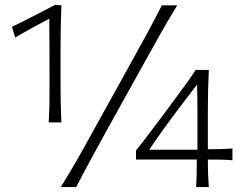

<svg xmlns="http://www.w3.org/2000/svg" viewBox="-20 -754 978 774"><path d="M176.3 -260.7Q178.7 -299.3 179.2 -334.5Q179.7 -369.6 179.7 -412.1Q179.7 -479 179.4 -545.9Q179.2 -612.8 178.7 -678.7Q113.8 -645 41 -603L28.3 -646Q72.8 -667.5 115.5 -689.5Q158.2 -711.4 201.2 -733.9L227.5 -732.9Q226.1 -694.3 225.1 -653.1Q224.1 -611.8 224.1 -568.8V-412.1Q224.1 -369.6 224.9 -334.5Q225.6 -299.3 227.5 -260.7ZM225.1 0Q260.3 -56.6 291.3 -110.8Q322.3 -165 360.8 -235.4L502 -490.2Q542.5 -563 572.5 -618.2Q602.5 -673.3 632.3 -732.4H694.3Q658.2 -673.3 627.2 -618.2Q596.2 -563 555.7 -490.2L414.1 -235.4Q375.5 -165 345.9 -110.8Q316.4 -56.6 287.1 0ZM817.9 -110.8Q817.9 -78.6 818.8 -53.5Q819.8 -28.3 821.8 0H770.5Q772.5 -28.3 772.9 -53.5Q773.4 -78.6 773.4 -110.8H528.3V-147.5Q542.5 -164.6 561.5 -189.5Q580.6 -214.4 600.6 -241.2Q620.6 -268.1 637.2 -290L701.2 -376.5Q718.8 -399.9 736.3 -424.3Q753.9 -448.7 768.6 -472.2H821.8Q819.8 -429.2 818.8 -387.7Q817.9 -346.2 817.9 -305.2V-152.3Q842.8 -152.3 870.1 -153.1Q897.5 -153.8 917 -155.8V-107.9Q897.5 -109.9 870.1 -110.4Q842.8 -110.8 817.9 -110.8ZM581.5 -150.4H775.9V-299.3Q775.9 -327.6 775.6 -356.2Q775.4 -384.8 774.4 -413.1L728 -352.5Q689.5 -302.2 652.3 -251.5Q615.2 -200.7 581.5 -150.4Z"/></svg>

Font: Pinar DS1 Light
Style: Regular
Weight: 300
Designer: Amin Abedi
Version: Version 3.000